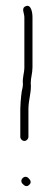

<svg xmlns="http://www.w3.org/2000/svg" viewBox="-20 -698 182 662"><path d="M78 -226V-322C78 -354.1 89.2 -382.5 86 -411C86 -429.8 92 -445.7 92 -466V-638C92 -654.8 87.4 -683.5 69.5 -677C51.7 -670.5 64 -653.5 64 -638V-466C64 -445.7 56.7 -430.1 59 -409C59 -399.8 57.1 -391.2 55 -383L53 -367C51.8 -357.5 50 -332.9 50 -322V-226C50 -218.9 56.6 -212 64 -212C71.4 -212 78 -218.9 78 -226ZM58 -64C64.6 -57.4 72 -52 81 -61C90 -70 84.6 -77.4 78 -84C64.7 -97.3 44.7 -77.3 58 -64Z"/></svg>

Font: HoneyBee
Style: XLit
Weight: 200
Foundry: Cannot Into Space Fonts
Version: Version 0.89